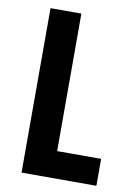

<svg xmlns="http://www.w3.org/2000/svg" viewBox="-82 -767 575 821"><g transform="rotate(10 205.5 -357.0)"><path d="M70 0V-714H204V-117H395V0Z"/></g></svg>

Font: Noto Sans Telugu ExtraCondensed
Style: Bold
Weight: 700
Width: 2
Designer: Jelle Bosma - Monotype Design Team
Foundry: Monotype Imaging Inc.
Version: Version 2.005; ttfautohint (v1.8.4.7-5d5b)